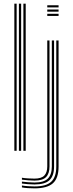

<svg xmlns="http://www.w3.org/2000/svg" viewBox="-20 -820 397 1044"><path d="M107.2 0V-800H119.8V0ZM58 0V-800H70.5V0ZM82.8 0V-800H95V0ZM237 -779.8V-791.2H298.5V-779.8ZM237 -733.5V-745H298.5V-733.5ZM237 -756.5V-768H298.5V-756.5ZM167.5 204.2Q152 204.2 131 202.9Q110 201.5 99.2 199V188.5Q111.5 191 132.2 192.4Q153 193.8 167.5 193.8Q231.5 193.8 258.8 167.9Q286 142 286 85.8V-600H298.5V85.8Q298.5 149 267.6 176.6Q236.8 204.2 167.5 204.2ZM167.5 183Q152.2 183 131.8 181.5Q111.2 180 99.2 178V167.5Q112.5 169.2 132.8 170.9Q153 172.5 167.5 172.5Q218.5 172.5 240.1 151Q261.8 129.5 261.8 85.5V-600H274V85.5Q274 136 249.4 159.5Q224.8 183 167.5 183ZM167.5 162Q153.8 162 133.6 160.4Q113.5 158.8 99.2 157V146.5Q114.2 149 134.4 150.1Q154.5 151.2 167.5 151.2Q205 151.2 221 134.5Q237 117.8 237 85.2V-600H249.2V85.2Q249.2 123.8 230.4 142.9Q211.5 162 167.5 162Z"/></svg>

Font: Big Shoulders Inline Text Thin Light
Style: Regular
Weight: 300
Version: Version 2.002